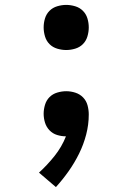

<svg xmlns="http://www.w3.org/2000/svg" viewBox="-20 -548 540 783"><path d="M250 -344Q232 -344 213.5 -349.5Q195 -355 182 -368Q169 -381 163.5 -399.5Q158 -418 158 -436Q158 -455 163.5 -473Q169 -491 182 -504Q195 -517 213.5 -522.5Q232 -528 250 -528Q268 -528 286.5 -522.5Q305 -517 318 -504Q331 -491 336.5 -473Q342 -455 342 -436Q342 -418 336.5 -399.5Q331 -381 318 -368Q305 -355 286.5 -349.5Q268 -344 250 -344ZM208 215 139 156Q173 125 202.5 88Q232 51 249 8Q231 8 213 2.5Q195 -3 182 -16.5Q169 -30 163.5 -48Q158 -66 158 -84Q158 -102 163.5 -120.5Q169 -139 182 -152Q195 -165 213.5 -170.5Q232 -176 250 -176Q269 -176 287.5 -170Q306 -164 319 -150.5Q332 -137 337 -118.5Q342 -100 342 -81Q342 -40 331.5 0.5Q321 41 302.5 78.5Q284 116 260 150Q236 184 208 215Z"/></svg>

Font: Iosevka SS18 Semibold
Style: Regular
Weight: 600
Monospace: yes
Designer: Belleve Invis
Foundry: Belleve Invis
Version: Version 25.1.1; ttfautohint (v1.8.4)